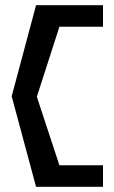

<svg xmlns="http://www.w3.org/2000/svg" viewBox="-20 -650 441 740"><path d="M25 -279 119 70H377V-13H209L122 -277L209 -547H377V-630H119Z"/></svg>

Font: Charger Sport
Style: SeBdExt
Weight: 600
Designer: Jasper
Foundry: Cannot Into Space Fonts
Version: Version 1.1